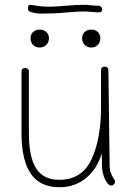

<svg xmlns="http://www.w3.org/2000/svg" viewBox="-20 -786 572 804"><path d="M462 -25Q462 -19 457 -14Q452 -9 446 -9Q433 -9 420.5 -34Q408 -59 407 -91L406 -144Q387 -79 340.5 -40.5Q294 -2 229 -2Q148 -2 109 -58.5Q70 -115 70 -230V-487Q70 -501 85 -501Q92 -501 96.5 -497.5Q101 -494 101 -487V-228Q101 -128 131.5 -80.5Q162 -33 228 -33Q323 -33 363 -118.5Q403 -204 403 -336V-490Q403 -507 418 -507Q434 -507 434 -490L439 -96Q439 -76 443.5 -63.5Q448 -51 455 -40.5Q462 -30 462 -25ZM108 -626Q108 -642 118.5 -652Q129 -662 146 -662Q163 -662 174 -652Q185 -642 185 -626Q185 -609 174 -598Q163 -587 146 -587Q129 -587 118.5 -598Q108 -609 108 -626ZM324 -626Q324 -642 334.5 -652Q345 -662 362 -662Q379 -662 389.5 -652Q400 -642 400 -626Q400 -609 389.5 -598Q379 -587 362 -587Q345 -587 334.5 -598Q324 -609 324 -626ZM155 -729Q128 -729 109 -736Q102 -738 99.5 -741.5Q97 -745 97 -753Q97 -769 115 -765Q148 -758 187 -758Q210 -758 256 -762Q304 -766 331 -766Q340 -766 360 -764Q380 -762 391 -762Q399 -762 403.5 -757.5Q408 -753 408 -747Q408 -741 404 -737.5Q400 -734 393 -734L365 -736Q345 -738 337 -738Q305 -738 261 -734Q219 -730 198 -730Z"/></svg>

Font: Mali ExtraLight
Style: Regular
Weight: 275
Version: Version 1.000; ttfautohint (v1.6)